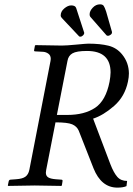

<svg xmlns="http://www.w3.org/2000/svg" viewBox="-20 -855 614 885"><path d="M380.9 -620.1Q333 -620.1 314 -609.1Q294.9 -598.1 291 -574.2L242.2 -325.2H290Q369.1 -325.2 418.5 -358.2Q467.8 -391.1 484.9 -478Q489.3 -502 489.7 -521.5Q489.3 -620.1 380.9 -620.1ZM387.2 -653.8Q442.4 -653.8 480.2 -644.3Q518.1 -634.8 543 -604Q573.7 -566.4 574.2 -516.6Q574.2 -499.5 569.8 -479Q555.7 -410.2 505.9 -366.7Q456.1 -323.2 409.2 -308.1L488.8 -98.1Q503.9 -59.1 520.5 -40Q537.1 -21 565.9 -21L563 2.9Q547.9 9.8 521 9.8Q446.8 9.8 411.1 -79.1L342.8 -252.9Q334 -272.9 312.5 -282Q291 -291 235.8 -291L192.9 -71.8Q191.4 -64.5 191.4 -59.1Q191.4 -44.4 201.9 -37.6Q212.4 -30.8 236.8 -28.8L262.2 -26.9Q270 -26.9 268.1 -19L265.1 0L262.2 2Q172.4 0 140.1 0Q107.9 0 18.1 2L16.1 0L20 -19Q22 -26.9 28.8 -26.9L54.2 -28.8Q84 -30.8 97.4 -40.8Q110.8 -50.8 115.2 -71.8L212.9 -574.2Q213.9 -579.1 213.9 -583.5Q213.9 -599.6 203.1 -607.4Q192.4 -615.2 179.2 -616.2L142.1 -618.2Q136.2 -618.2 137.2 -624L141.1 -645L144 -647Q233.9 -645 265.1 -645Q286.1 -645 331.8 -649.4Q377.4 -653.8 387.2 -653.8ZM478 -689.9Q475.1 -689.9 471.2 -691.9L396 -777.8Q393.1 -781.7 393.1 -789.1Q393.1 -804.2 407.5 -819.6Q421.9 -835 440.9 -835Q453.1 -835 458 -827.9Q462.9 -820.8 469.2 -801.8L496.1 -708V-705.1Q496.1 -699.2 489.5 -694.6Q482.9 -689.9 478 -689.9ZM259.8 -784.2Q259.8 -802.2 276.4 -816.2Q293 -830.1 308.1 -830.1Q327.1 -830.1 331.1 -817.9L368.2 -704.1V-702.1Q368.2 -697.3 362.5 -691.7Q356.9 -686 350.1 -686Q345.2 -686 344.2 -688L265.1 -772Q259.8 -777.3 259.8 -784.2Z"/></svg>

Font: Linux Libertine
Style: Italic
Weight: 400
Italic angle: -12°
Designer: Philipp H. Poll
Foundry: Philipp H. Poll
Version: Version 5.1.6 ; ttfautohint (v0.9)